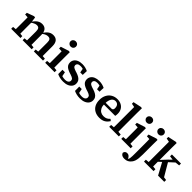

<svg xmlns="http://www.w3.org/2000/svg" viewBox="267 -2168 3838 3838"><g transform="rotate(45 2186.5 -248.5)"><path d="M37 0V-53L145 -63H197L298 -53V0ZM107 0Q107 -30 107.5 -67Q108 -104 108 -143Q108 -182 108 -215V-269Q108 -294 108 -314.5Q108 -335 108 -354.5Q108 -374 107 -394L32 -399V-447L185 -502L215 -497L229 -389L234 -388V-215Q234 -182 234.5 -143Q235 -104 235 -67Q235 -30 236 0ZM360 0V-53L461 -63H514L616 -53V0ZM424 0Q425 -30 425 -67Q425 -104 425.5 -142.5Q426 -181 426 -215V-313Q426 -368 408.5 -391.5Q391 -415 351 -415Q328 -415 304.5 -407Q281 -399 257.5 -384.5Q234 -370 211 -350L206 -400H234Q255 -431 280.5 -455Q306 -479 337.5 -493.5Q369 -508 407 -508Q478 -508 514 -464.5Q550 -421 550 -334V-215Q550 -181 550.5 -142.5Q551 -104 551 -67Q551 -30 552 0ZM677 0V-53L777 -63H831L936 -53V0ZM741 0Q741 -30 741.5 -67Q742 -104 742 -142.5Q742 -181 742 -215V-313Q742 -370 724.5 -392.5Q707 -415 667 -415Q644 -415 621 -407.5Q598 -400 575 -385.5Q552 -371 527 -350L520 -400H549Q571 -433 597 -457.5Q623 -482 654 -495Q685 -508 722 -508Q794 -508 830.5 -465Q867 -422 867 -335V-215Q867 -181 867 -142.5Q867 -104 867.5 -67Q868 -30 868 0Z M998 0V-53L1105 -63H1158L1264 -53V0ZM1068 0Q1068 -30 1068.5 -67Q1069 -104 1069 -143Q1069 -182 1069 -215V-267Q1069 -303 1069 -333Q1069 -363 1068 -394L992 -399V-447L1164 -502L1196 -497L1195 -366V-215Q1195 -182 1195 -143Q1195 -104 1195.5 -67Q1196 -30 1196 0ZM1129 -588Q1097 -588 1074.5 -609.5Q1052 -631 1052 -662Q1052 -694 1074.5 -715Q1097 -736 1129 -736Q1162 -736 1184 -715Q1206 -694 1206 -662Q1206 -631 1184 -609.5Q1162 -588 1129 -588Z M1515 14Q1463 14 1419.5 3.5Q1376 -7 1342 -24L1341 -145H1411L1435 -23L1386 -22V-72Q1412 -58 1444 -49Q1476 -40 1515 -40Q1550 -40 1572.5 -49.5Q1595 -59 1606 -75.5Q1617 -92 1617 -113Q1617 -142 1595.5 -159.5Q1574 -177 1524 -193L1488 -204Q1444 -219 1411 -238.5Q1378 -258 1360.5 -286.5Q1343 -315 1343 -355Q1343 -399 1367 -434Q1391 -469 1436.5 -488.5Q1482 -508 1546 -508Q1591 -508 1631 -498Q1671 -488 1704 -471L1700 -359H1630L1609 -473H1652V-427Q1628 -441 1602.5 -447.5Q1577 -454 1546 -454Q1501 -454 1478.5 -436Q1456 -418 1456 -389Q1456 -362 1476 -345.5Q1496 -329 1548 -312L1578 -303Q1629 -287 1663.5 -265.5Q1698 -244 1715.5 -215Q1733 -186 1733 -146Q1733 -99 1707 -63Q1681 -27 1632.5 -6.5Q1584 14 1515 14Z M1990 14Q1938 14 1894.5 3.5Q1851 -7 1817 -24L1816 -145H1886L1910 -23L1861 -22V-72Q1887 -58 1919 -49Q1951 -40 1990 -40Q2025 -40 2047.5 -49.5Q2070 -59 2081 -75.5Q2092 -92 2092 -113Q2092 -142 2070.5 -159.5Q2049 -177 1999 -193L1963 -204Q1919 -219 1886 -238.5Q1853 -258 1835.5 -286.5Q1818 -315 1818 -355Q1818 -399 1842 -434Q1866 -469 1911.5 -488.5Q1957 -508 2021 -508Q2066 -508 2106 -498Q2146 -488 2179 -471L2175 -359H2105L2084 -473H2127V-427Q2103 -441 2077.5 -447.5Q2052 -454 2021 -454Q1976 -454 1953.5 -436Q1931 -418 1931 -389Q1931 -362 1951 -345.5Q1971 -329 2023 -312L2053 -303Q2104 -287 2138.5 -265.5Q2173 -244 2190.5 -215Q2208 -186 2208 -146Q2208 -99 2182 -63Q2156 -27 2107.5 -6.5Q2059 14 1990 14Z M2540 14Q2463 14 2406 -17Q2349 -48 2318.5 -105Q2288 -162 2288 -242Q2288 -322 2319.5 -382Q2351 -442 2407 -475Q2463 -508 2534 -508Q2598 -508 2645.5 -483Q2693 -458 2719 -412.5Q2745 -367 2745 -305Q2745 -285 2743 -268.5Q2741 -252 2738 -239H2365V-289H2595Q2615 -297 2621.5 -310.5Q2628 -324 2628 -346Q2628 -381 2616.5 -405Q2605 -429 2584 -441.5Q2563 -454 2533 -454Q2500 -454 2474 -434Q2448 -414 2432.5 -371Q2417 -328 2417 -257Q2417 -195 2437.5 -153Q2458 -111 2493.5 -89.5Q2529 -68 2575 -68Q2624 -68 2656.5 -85Q2689 -102 2714 -131L2750 -102Q2729 -68 2700.5 -41.5Q2672 -15 2633 -0.5Q2594 14 2540 14Z M2808 0V-53L2917 -63H2969L3080 -53V0ZM2880 0Q2880 -36 2880.5 -72Q2881 -108 2881 -144Q2881 -180 2881 -215V-632L2803 -647V-692L2977 -729L3008 -724L3006 -592V-215Q3006 -180 3006.5 -144Q3007 -108 3007 -72Q3007 -36 3008 0Z M3149 0V-53L3256 -63H3309L3415 -53V0ZM3219 0Q3219 -30 3219.5 -67Q3220 -104 3220 -143Q3220 -182 3220 -215V-267Q3220 -303 3220 -333Q3220 -363 3219 -394L3143 -399V-447L3315 -502L3347 -497L3346 -366V-215Q3346 -182 3346 -143Q3346 -104 3346.5 -67Q3347 -30 3347 0ZM3280 -588Q3248 -588 3225.5 -609.5Q3203 -631 3203 -662Q3203 -694 3225.5 -715Q3248 -736 3280 -736Q3313 -736 3335 -715Q3357 -694 3357 -662Q3357 -631 3335 -609.5Q3313 -588 3280 -588Z M3473 239Q3440 239 3417.5 230Q3395 221 3383 206Q3371 191 3366 175Q3372 147 3389.5 132Q3407 117 3437 117Q3464 117 3482.5 130Q3501 143 3515 166L3542 205L3529 202H3533L3525 200Q3532 188 3536.5 176Q3541 164 3545 144Q3549 119 3550 84Q3551 49 3551 0.5Q3551 -48 3551 -112V-267Q3551 -303 3550.5 -333Q3550 -363 3549 -394L3474 -399V-447L3645 -502L3677 -497L3675 -367V-87Q3675 -21 3670 25.5Q3665 72 3653.5 105Q3642 138 3621 165Q3594 201 3558 220Q3522 239 3473 239ZM3611 -588Q3579 -588 3556.5 -609.5Q3534 -631 3534 -662Q3534 -694 3556.5 -715Q3579 -736 3611 -736Q3644 -736 3666 -715Q3688 -694 3688 -662Q3688 -631 3666 -609.5Q3644 -588 3611 -588Z M3791 0V-53L3899 -63H3952L4061 -53V0ZM3863 0Q3863 -24 3863.5 -51Q3864 -78 3864 -106Q3864 -134 3864 -161.5Q3864 -189 3864 -215V-632L3786 -647V-692L3960 -729L3991 -724L3989 -592V-217Q3989 -190 3989 -162.5Q3989 -135 3989.5 -106.5Q3990 -78 3990 -51Q3990 -24 3991 0ZM3932 -141V-224H3970L4099 -363L4229 -492H4315ZM4189 0 4042 -271 4126 -352 4297 -61 4364 -52V0ZM4085 -443V-495H4342V-443L4221 -430L4197 -428Z"/></g></svg>

Font: Source Serif 4 SemiBold
Style: Regular
Weight: 600
Designer: Frank Grießhammer
Foundry: Adobe Systems Incorporated
Version: Version 4.004;hotconv 1.0.116;makeotfexe 2.5.65601